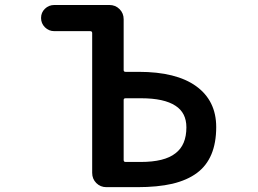

<svg xmlns="http://www.w3.org/2000/svg" viewBox="-20 -775 1040 774"><path d="M409.2 -20.5Q384.8 -20.5 368.2 -37.1Q351.6 -53.7 351.6 -78.1V-641.6Q351.6 -649.4 343.8 -649.4H199.2Q176.8 -649.4 161.1 -665Q145.5 -680.7 145.5 -702.6Q145.5 -724.6 161.1 -739.7Q176.8 -754.9 199.2 -754.9H420.9Q445.3 -754.9 461.9 -738.3Q478.5 -721.7 478.5 -697.3V-492.2Q478.5 -485.4 486.3 -485.4H539.1Q690.4 -485.4 770.5 -427.7Q851.6 -369.1 851.6 -262.7Q851.6 -135.7 774.4 -78.1Q735.4 -48.8 674.8 -34.2Q615.2 -20.5 533.2 -20.5ZM546.9 -122.1Q643.6 -122.1 687.5 -157.2Q731.4 -190.4 731.4 -261.7Q731.4 -320.3 687.5 -348.6Q641.6 -378.9 548.8 -378.9H486.3Q478.5 -378.9 478.5 -372.1V-129.9Q478.5 -122.1 486.3 -122.1Z"/></svg>

Font: Rounded Mgen+ 1mn medium
Style: Regular
Weight: 500
Designer: [Source Han Sans]
Ryoko NISHIZUKA  (kana & ideographs); Paul D. Hunt (Latin, Greek & Cyrillic); Wenlong ZHANG  (bopomofo
Version: Version 1.059.20150602